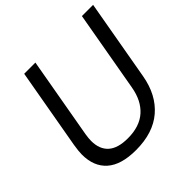

<svg xmlns="http://www.w3.org/2000/svg" viewBox="-196 -934 1115 1115"><g transform="rotate(-45 362.0 -376.5)"><path d="M63 -194Q63 -220 70 -264L158 -763H250L162 -264Q157 -234 157 -212Q157 -144 197 -108Q237 -72 319 -72Q416 -72 472 -122Q528 -172 544 -264L632 -763H724L636 -264Q613 -134 529 -62Q445 10 304 10Q183 10 123 -43Q63 -96 63 -194Z"/></g></svg>

Font: Open Sauce One
Style: Italic
Weight: 400
Italic angle: -10°
Designer: Alfredo Marco Pradil
Foundry: Creative Sauce Fz LLC
Version: Version 1.477